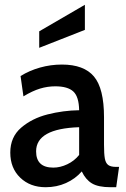

<svg xmlns="http://www.w3.org/2000/svg" viewBox="-20 -773 528 803"><path d="M23 -135Q23 -200 68.5 -239Q114 -278 179 -294.5Q244 -311 311 -312Q310 -369 286.5 -390.5Q263 -412 211 -412Q179 -412 147.5 -402.5Q116 -393 78 -370L66 -455Q103 -478 147.5 -490.5Q192 -503 239 -503Q331 -503 373 -453Q415 -403 415 -283V-168Q415 -129 418.5 -110Q422 -91 432.5 -83Q443 -75 466 -75H478L466 10H443Q391 10 364.5 -6Q338 -22 322 -56Q295 -25 256 -7.5Q217 10 171 10Q106 10 64.5 -30Q23 -70 23 -135ZM311 -125V-241Q131 -235 131 -140Q131 -72 203 -72Q232 -72 261.5 -86Q291 -100 311 -125ZM144 -642 335 -753V-648L144 -573Z"/></svg>

Font: Cabin Medium
Style: Regular
Weight: 500
Designer: Pablo Impallari
Foundry: Pablo Impallari. http://www.impallari.com Igino Marini. http://www.ikern.com
Version: Version 2.001